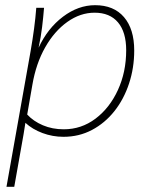

<svg xmlns="http://www.w3.org/2000/svg" viewBox="-20 -521 594 741"><path d="M347 -501Q419 -501 458.5 -455Q498 -409 498 -326Q498 -259 478 -198.5Q458 -138 421.5 -92Q385 -46 335 -19.5Q285 7 225 7Q183 7 144 -7.5Q105 -22 78 -47L71 -3L35 200H5L98 -323Q106 -369 111.5 -410.5Q117 -452 120 -491H150Q147 -454 142.5 -416.5Q138 -379 129 -337Q164 -412 223 -456.5Q282 -501 347 -501ZM345 -472Q290 -472 240 -436.5Q190 -401 154.5 -338.5Q119 -276 105 -194L85 -79Q109 -53 145.5 -37.5Q182 -22 226 -22Q294 -22 348.5 -63Q403 -104 435 -173.5Q467 -243 467 -327Q467 -397 435.5 -434.5Q404 -472 345 -472Z"/></svg>

Font: Livvic Thin
Style: Italic
Weight: 250
Italic angle: -10°
Designer: Jacques Le Bailly, Baron von Fonthausen
Version: Version 1.001; ttfautohint (v1.8.2)